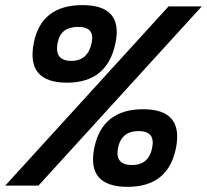

<svg xmlns="http://www.w3.org/2000/svg" viewBox="-41 -723 806 748"><path d="M108.9 0H-20.5L615.7 -698.2H745.1ZM236.8 -485.8Q302.2 -485.8 316.4 -557.6Q328.6 -618.2 263.2 -618.2Q195.8 -618.2 183.6 -557.6Q169.4 -485.8 236.8 -485.8ZM90.8 -556.6Q120.1 -703.1 280.3 -703.1Q438.5 -703.1 409.2 -556.6Q377.9 -400.9 219.7 -400.9Q59.6 -400.9 90.8 -556.6ZM473.1 -80.1Q538.6 -80.1 551.8 -147Q564.9 -212.4 499.5 -212.4Q432.1 -212.4 418.9 -147Q405.8 -80.1 473.1 -80.1ZM326.2 -146Q356.4 -297.4 516.6 -297.4Q674.8 -297.4 644.5 -146Q614.3 4.9 456.1 4.9Q295.9 4.9 326.2 -146Z"/></svg>

Font: Sansation
Style: Bold Italic
Weight: 700
Designer: Bernd Montag
Version: Version 1.301